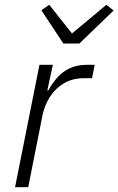

<svg xmlns="http://www.w3.org/2000/svg" viewBox="-20 -783 495 803"><path d="M98 0H43L145 -512H201L178 -405H182Q198 -434 219 -458Q240 -482 270.5 -497Q301 -512 344 -512H376L365 -456H332Q284 -456 248 -435Q212 -414 189.5 -379Q167 -344 158 -302ZM312 -601H245L153 -740L186 -763L281 -643L425 -763L455 -739Z"/></svg>

Font: IBM Plex Sans Light
Style: Italic
Weight: 300
Italic angle: -11.31°
Designer: Mike Abbink, Paul van der Laan, Pieter van Rosmalen
Foundry: Bold Monday
Version: Version 3.201